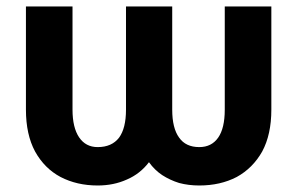

<svg xmlns="http://www.w3.org/2000/svg" viewBox="-20 -566 919 596"><path d="M60.5 -225.6Q60.5 -305.7 60.5 -545.9Q96.7 -545.9 205.1 -545.9Q205.1 -465.8 205.1 -225.6Q205.1 -169.9 225.6 -139.6Q246.1 -109.4 283.2 -109.4Q327.1 -109.4 349.6 -138.7Q371.1 -168 371.1 -225.6Q371.1 -332 371.1 -545.9Q407.2 -545.9 514.6 -545.9Q514.6 -465.8 514.6 -225.6Q514.6 -168 536.1 -138.7Q556.6 -109.4 598.6 -109.4Q636.7 -109.4 657.2 -138.7Q677.7 -168 677.7 -225.6Q677.7 -332 677.7 -545.9Q713.9 -545.9 822.3 -545.9Q822.3 -465.8 822.3 -225.6Q822.3 -148.4 793.9 -95.7Q764.6 -43.9 714.8 -16.6Q664.1 9.8 598.6 9.8Q565.4 9.8 536.1 2Q507.8 -6.8 483.4 -22.5Q460 -38.1 442.4 -62.5Q415 -26.4 374 -8.8Q333 9.8 283.2 9.8Q218.8 9.8 168 -16.6Q118.2 -43 88.9 -95.7Q60.5 -148.4 60.5 -225.6Z"/></svg>

Font: DeepSea
Style: Bold
Weight: 700
Designer: Stem
Version: Version 3.019;git-0a5106e0b